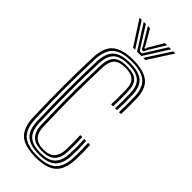

<svg xmlns="http://www.w3.org/2000/svg" viewBox="-246 -802 853 853"><g transform="rotate(45 180.0 -376.0)"><path d="M184 6.8Q113.8 6.8 83 -21.2Q52.2 -49.2 50 -112.5Q46.8 -212.5 46.8 -306.9Q46.8 -401.2 50 -487Q52.5 -553.8 85.2 -580.2Q118 -606.8 183.8 -606.8Q251.8 -606.8 283.8 -580.2Q315.8 -553.8 316.5 -489Q316.8 -469 316.9 -444.8Q317 -420.5 315.5 -397.2H303.8Q304.8 -418.8 304.6 -441.4Q304.5 -464 304.2 -488.8Q303.5 -546.8 275.5 -571.9Q247.5 -597 183.8 -597Q120.8 -597 92.6 -571.1Q64.5 -545.2 62.2 -486.5Q59.5 -406.5 59.1 -313.4Q58.8 -220.2 62.2 -112.5Q64.5 -53.5 93.4 -28.2Q122.2 -3 184 -3Q246.2 -3 274 -28.8Q301.8 -54.5 304.2 -112.2Q306.2 -159 303.2 -204H315.5Q317 -182.5 317.4 -160.4Q317.8 -138.2 316.5 -111.8Q313.8 -48.2 283 -20.8Q252.2 6.8 184 6.8ZM184 -12.8Q130 -12.8 103.2 -35.6Q76.5 -58.5 74.8 -112.8Q71.2 -220.2 71.4 -310.8Q71.5 -401.2 74.8 -485.8Q76.5 -541 102.5 -564.1Q128.5 -587.2 183.8 -587.2Q240.5 -587.2 265.9 -564.5Q291.2 -541.8 292 -488.5Q292.2 -464.2 292.4 -442.5Q292.5 -420.8 291 -397.2H279Q280.2 -419 280.1 -442Q280 -465 279.5 -488.2Q279.2 -536.8 256.4 -557Q233.5 -577.2 183.8 -577.2Q132.5 -577.2 110.6 -555.4Q88.8 -533.5 87 -485.2Q84 -397.5 83.8 -308.9Q83.5 -220.2 87 -113.5Q88.5 -66.5 111.4 -44.6Q134.2 -22.8 184 -22.8Q233.2 -22.8 255.4 -44.8Q277.5 -66.8 279.5 -112.8Q280.5 -135.8 280.4 -157.5Q280.2 -179.2 278.5 -204H291Q292.5 -179.8 292.8 -159Q293 -138.2 292 -112.5Q289.8 -60.5 264.6 -36.6Q239.5 -12.8 184 -12.8ZM184 -32.8Q140 -32.8 120.4 -52.9Q100.8 -73 99.2 -113.8Q97 -185.8 96.2 -247Q95.5 -308.2 96.4 -366Q97.2 -423.8 99.2 -485.5Q101 -529 120.5 -548.1Q140 -567.2 183.8 -567.2Q228.2 -567.2 247.5 -548.9Q266.8 -530.5 267.2 -487.8Q267.5 -469.8 267.8 -445.9Q268 -422 266.5 -397.2H254.2Q255.8 -422.5 255.4 -444.2Q255 -466 255 -487.8Q254.8 -525.2 238.1 -541.4Q221.5 -557.5 183.8 -557.5Q146.5 -557.5 129.6 -540.5Q112.8 -523.5 111.5 -483.2Q108.5 -395.8 108.4 -308.6Q108.2 -221.5 111.8 -114.2Q112.8 -79 129.8 -60.8Q146.8 -42.5 184 -42.5Q220.8 -42.5 237.2 -61.1Q253.8 -79.8 255 -113.5Q255.8 -138 255.5 -159.2Q255.2 -180.5 254.2 -204H266.5Q267.8 -180.5 268 -158.8Q268.2 -137 267.2 -113.2Q265.8 -73 246.4 -52.9Q227 -32.8 184 -32.8ZM71.5 -758.8H85L158.5 -644.2H145.5ZM97.8 -758.8H111.2L164.5 -673.8L177.8 -653.8H190.5L203.5 -673.8L256.8 -758.8H270.2L197.8 -644.2H170.5ZM123.8 -758.8H137.5L178.2 -689.2L181.5 -678.8H187L190 -689.2L231 -758.8H244.5L198.2 -682.5L189.8 -665.5H178.5L170 -682.5ZM283.2 -758.8H296.5L222.8 -644.2H209.5Z"/></g></svg>

Font: Big Shoulders Inline Text Light
Style: Regular
Weight: 300
Designer: Patric King
Foundry: XO Type Co
Version: Version 1.000